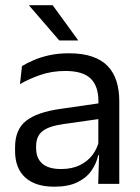

<svg xmlns="http://www.w3.org/2000/svg" viewBox="-20 -703 534 734"><path d="M436 0H355.4L359 -118.6L355.9 -131.1V-286.5L356.3 -314.9Q356.3 -374.3 326.2 -403Q296 -431.7 230.4 -431.7Q178.2 -431.7 134.4 -416.5Q90.6 -401.3 56.4 -381.5L64 -450.4Q83.1 -462 109.4 -473.3Q135.7 -484.7 169.3 -492Q202.9 -499.3 243.3 -499.3Q295.8 -499.3 332.6 -486.6Q369.4 -473.9 392.2 -449.9Q415 -425.8 425.5 -392Q436 -358.1 436 -316.2ZM187.4 10.7Q114.9 10.7 76.3 -24.6Q37.6 -60 37.6 -125.7V-140Q37.6 -207.4 79.3 -240.7Q121 -274.1 212.2 -286.9L366.5 -309.2L370.9 -249.8L222 -228.6Q166.2 -220.7 142.2 -201.4Q118.1 -182 118.1 -144.5V-136.6Q118.1 -97.9 141.9 -77.4Q165.7 -56.8 213.1 -56.8Q254.9 -56.8 284.9 -71.4Q314.9 -86 333.4 -110.5Q352 -135.1 358.5 -165.2L371.2 -109.8H355.7Q348.6 -77.8 329.3 -50.3Q310.1 -22.8 275.5 -6.1Q240.9 10.7 187.4 10.7ZM91.4 -683.1H181.3L278.3 -549.7V-548.4H206.6L91.4 -681.7Z"/></svg>

Font: Anek Devanagari Medium
Style: Regular
Weight: 500
Designer: Kailash Malviya (Devanagari) & Yesha Goshar (Latin)
Foundry: Ek Type
Version: Version 1.003